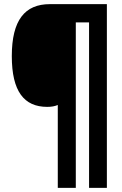

<svg xmlns="http://www.w3.org/2000/svg" viewBox="-20 -780 590 927"><path d="M496 127V-760H221C100 -760 37 -683 37 -509C37 -339 96 -264 208 -264C229 -264 244 -267 259 -273V127H346V-672H410V127Z"/></svg>

Font: Noto Sans Arabic UI Cn Bk
Style: Regular
Weight: 900
Width: 3
Designer: Monotype Design Team, Nadine Chahine and Nizar Qandah
Foundry: Monotype Imaging Inc.
Version: Version 2.010